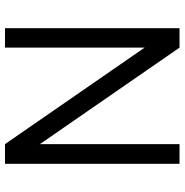

<svg xmlns="http://www.w3.org/2000/svg" viewBox="-5 -735 740 770"><g transform="rotate(-90 365.0 -350.0)"><path d="M93 -700V0H172V-560L559 0H637V-700H559V-140L172 -700Z"/></g></svg>

Font: Unageo
Style: Regular
Weight: 400
Designer: Richard Sepsi
Foundry: Richard Sepsi
Version: Version 2.000